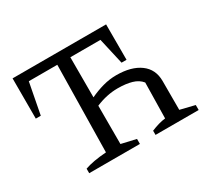

<svg xmlns="http://www.w3.org/2000/svg" viewBox="-133 -841 1102 1033"><g transform="rotate(-30 417.5 -324.0)"><path d="M149 0V-28Q174 -37 207 -43Q240 -49 283 -52L292 -591H115L78 -398H47V-648H628V-428H597L560 -591H373V-342Q413 -361 454.5 -372.5Q496 -384 538 -384Q631 -384 685 -344.5Q739 -305 739 -232V-53L829 -31V0H561V-26Q585 -36 607.5 -42.5Q630 -49 650 -51L654 -272Q633 -298 596.5 -308.5Q560 -319 509 -319Q442 -319 373 -290V-52L464 -31V0Z"/></g></svg>

Font: Piazzolla
Style: Regular
Weight: 400
Designer: Juan Pablo del Peral
Foundry: Huerta Tipografica
Version: Version 1.330